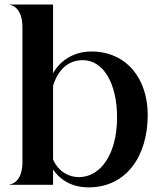

<svg xmlns="http://www.w3.org/2000/svg" viewBox="-20 -820 716 852"><path d="M215.5 0V-68C240 -31 289 11.5 373 11.5C541.5 11.5 635.5 -128.5 635.5 -310C635.5 -469 543 -591.5 385 -591.5C307 -591.5 245 -550 215.5 -494.5V-800H22.5V-798.5C28 -798.5 79.5 -790 79.5 -699.5V-100.5C79.5 -10 28 -1.5 22.5 -1.5V0ZM215.5 -112V-439.5C238.5 -513.5 284.5 -553 348 -553C440.5 -553 499.5 -446.5 499.5 -300C499.5 -133.5 425 -34 330 -34C288.5 -34 240.5 -55.5 215.5 -112Z"/></svg>

Font: Beautique Display
Style: Bold
Weight: 700
Designer: Nhat-Quang Ngo
Version: Version 1.100;Glyphs 3.2.3 (3260)